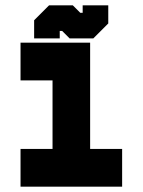

<svg xmlns="http://www.w3.org/2000/svg" viewBox="-20 -700 535 720"><path d="M57 0V-141.5H177V-398.5H57V-540H318V-141.5H438V0ZM120 -71H375.5H245V-469.5H120H245V-71H120ZM108 -556V-624L164 -680H253L281 -652H290V-680H386V-612L330 -556H241L213 -584H204V-556ZM157.5 -591H157V-601L190 -637H231L263 -600H307L340 -636V-646H340.5V-636L307 -600H263L231 -637H190L157.5 -601Z"/></svg>

Font: Tourney Thin Black
Style: Regular
Weight: 900
Version: Version 1.015